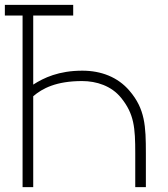

<svg xmlns="http://www.w3.org/2000/svg" viewBox="-20 -770 693 790"><path d="M512.5 -396.9C464.6 -453.1 395.8 -479.2 318.8 -479.2C221.9 -479.2 160.4 -450 116.7 -421.9V-706.2H281.2V-750H0V-706.2H72.9V0H116.7V-374C154.2 -406.3 211.5 -436.5 317.7 -436.5C377.1 -436.5 438.5 -416.7 478.1 -367.7C532.3 -301 536.5 -243.8 536.5 -139.6V0H580.2V-139.6C580.2 -251 577.1 -321.9 512.5 -396.9Z"/></svg>

Font: Manrope3 Thin
Style: Regular
Weight: 100
Width: 4
Designer: Mikhail Sharanda
Foundry: Mikhail Sharanda
Version: Version 3.000;PS 003.000;hotconv 1.0.88;makeotf.lib2.5.64775